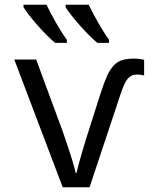

<svg xmlns="http://www.w3.org/2000/svg" viewBox="-20 -786 640 806"><path d="M40 -536.1H131.8L241.2 -240.2Q245.1 -229.5 250.2 -214.1Q255.4 -198.7 261.2 -181.6Q267.1 -164.6 272.9 -146.5Q278.8 -128.4 283.7 -112.1Q288.6 -95.7 292.5 -81.8Q296.4 -67.9 297.9 -59.1H300.8Q304.2 -73.7 310.3 -96.4Q316.4 -119.1 323.7 -144.3Q331.1 -169.4 338.6 -194.1Q346.2 -218.8 352.1 -236.8L401.9 -393.1Q416.5 -438.5 429.4 -467Q442.4 -495.6 458.3 -512Q474.1 -528.3 494.4 -534.2Q514.6 -540 543.9 -540Q556.6 -540 567.4 -538.3Q578.1 -536.6 585 -535.2V-469.2Q579.6 -470.7 571.8 -471.9Q564 -473.1 555.2 -473.1Q542.5 -473.1 532.7 -468.5Q522.9 -463.9 515.1 -454.1Q507.3 -444.3 500.2 -428.5Q493.2 -412.6 485.8 -390.1L356 0H243.2ZM437.5 -606H388.7Q372.1 -619.6 352.1 -639.9Q332 -660.2 313.2 -681.6Q294.4 -703.1 278.8 -722.9Q263.2 -742.7 255.4 -755.9V-766.1H352.5Q360.4 -749.5 370.8 -729.7Q381.3 -710 392.6 -690.2Q403.8 -670.4 415.5 -651.9Q427.2 -633.3 437.5 -619.1ZM260.7 -606H211.4Q194.8 -619.6 174.8 -639.9Q154.8 -660.2 136 -681.6Q117.2 -703.1 101.8 -722.9Q86.4 -742.7 78.6 -755.9V-766.1H175.3Q183.1 -749.5 193.6 -729.7Q204.1 -710 215.3 -690.2Q226.6 -670.4 238.3 -651.9Q250 -633.3 260.7 -619.1Z"/></svg>

Font: WenQuanYi Micro Hei Mono
Style: Regular
Weight: 400
Foundry: Ascender Corporation
Version: Version 0.2.0-beta